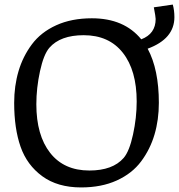

<svg xmlns="http://www.w3.org/2000/svg" viewBox="-20 -810 783 840"><path d="M675 -360Q675 -286 656 -221.5Q637 -157 597.5 -104Q558 -51 491 -20.5Q424 10 335 10Q232 10 165 -39Q98 -88 70 -168Q42 -248 42 -360Q42 -434 61 -498.5Q80 -563 119.5 -616Q159 -669 226 -699.5Q293 -730 382 -730Q523 -730 598 -638Q661 -662 661 -727Q661 -736 653 -778L736 -790Q743 -764 743 -735Q743 -640 626 -597Q675 -506 675 -360ZM346 -656Q244 -656 196 -601Q171 -572 155 -498.5Q139 -425 139 -354Q139 -218 199.5 -141Q260 -64 371 -64Q473 -64 521 -119Q546 -148 562 -221.5Q578 -295 578 -366Q578 -502 517.5 -579Q457 -656 346 -656Z"/></svg>

Font: Enriqueta
Style: Regular
Weight: 400
Designer: Viviana Monsalve, Gustavo Ibarra
Foundry: Viviana Monsalve, Gustavo Ibarra
Version: Version 1.002